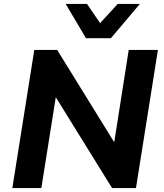

<svg xmlns="http://www.w3.org/2000/svg" viewBox="-20 -960 836 980"><path d="M43 0 155 -705H272L571 -221H561L637 -705H786L674 0H552L256 -478H267L191 0ZM419 -765 315 -940H424L491 -842L581 -940H694L546 -765Z"/></svg>

Font: Nunito Sans 9pt ExtraBold
Style: Italic
Weight: 800
Italic angle: -9°
Version: Version 3.101;gftools[0.9.27]